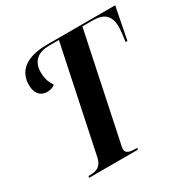

<svg xmlns="http://www.w3.org/2000/svg" viewBox="-161 -860 988 1005"><g transform="rotate(-30 332.5 -357.0)"><path d="M95 0H390L392 -10H385C348 -10 323 -15 323 -42C323 -49 325 -58 330 -80L461 -704H525C592 -704 625 -675 625 -606C625 -586 619 -539 616 -520H627L665 -714H255C126 -714 65 -662 65 -578C65 -526 91 -499 131 -499C149 -499 166 -503 179 -515C163 -538 152 -565 152 -605C152 -678 201 -704 261 -704H319L186 -71C175 -20 145 -10 105 -10H97Z"/></g></svg>

Font: Noto Serif Display Condensed
Style: Bold Italic
Weight: 700
Width: 3
Italic angle: -12°
Designer: Monotype Design Team
Foundry: Monotype Imaging Inc.
Version: Version 2.009